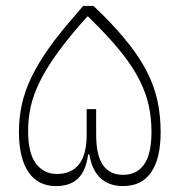

<svg xmlns="http://www.w3.org/2000/svg" viewBox="-20 -618 606 649"><path d="M170 11Q108 11 76 -36.5Q44 -84 44 -172Q44 -220 54 -265.5Q64 -311 86.5 -357.5Q109 -404 145 -455Q181 -506 233 -565L261 -598H296L327 -568Q380 -515 417.5 -467Q455 -419 478.5 -372Q502 -325 512.5 -276Q523 -227 523 -172Q523 -82 491 -35.5Q459 11 396 11Q349 11 320 -15.5Q291 -42 282 -96H278Q270 -39 243 -14Q216 11 170 11ZM173 -30Q221 -30 247 -62.5Q273 -95 273 -164V-249H305V-164Q305 -93 328 -60Q351 -27 396 -27Q442 -27 467 -62Q492 -97 492 -172Q492 -220 482.5 -262.5Q473 -305 451.5 -347.5Q430 -390 395.5 -434Q361 -478 312 -528L278 -562H275L244 -527Q198 -473 166 -427.5Q134 -382 113.5 -340Q93 -298 84 -258Q75 -218 75 -176Q75 -100 101.5 -65Q128 -30 173 -30Z"/></svg>

Font: IBM Plex Sans Arabic ExtraLight
Style: Regular
Weight: 200
Designer: Mike Abbink, Paul van der Laan, Pieter van Rosmalen, Wael Morcos, Khajak Apelian
Foundry: Bold Monday
Version: Version 1.1